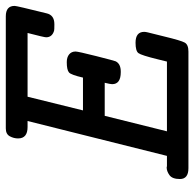

<svg xmlns="http://www.w3.org/2000/svg" viewBox="-24 -656 679 672"><g transform="rotate(-90 316.0 -319.5)"><path d="M25.9 -29.8Q25.9 -56.6 39.6 -66.4Q53.2 -76.2 66.9 -76.2L70.8 -75.2H106.9L229 -563H208Q168 -563 168 -596.2Q168 -611.3 175.5 -625.2Q183.1 -639.2 203.1 -639.2H595.2Q632.3 -639.2 631.8 -607.9Q631.8 -601.1 606 -497.1Q600.1 -469.2 567.9 -469.2H565.9Q547.9 -469.2 544.9 -470.2Q522 -477.1 522 -498Q522 -504.9 537.1 -563H314L266.1 -369.1H380.9Q390.6 -411.1 398.9 -418Q407.7 -425.8 435.1 -425.8Q452.1 -425.8 462.2 -417.5Q472.2 -409.2 472.2 -395Q472.2 -386.2 456.1 -322.5Q439.9 -258.8 438 -254.9Q429.2 -236.8 401.9 -236.8H399.9Q357.9 -236.8 357.9 -267.1Q357.9 -272.9 362.8 -293H247.1L192.9 -75.2H437Q439.9 -87.4 444.8 -106.9Q459 -165 466.6 -175Q474.1 -185.1 502.9 -185.1Q541 -185.1 541 -154.8Q541 -149.9 539.1 -142.1Q533.2 -120.1 524.9 -85Q510.7 -25.9 503.4 -12.9Q496.1 0 472.2 0H64Q25.9 0 25.9 -29.8Z"/></g></svg>

Font: CMU Typewriter Text
Style: BoldItalic
Weight: 700
Italic angle: -14.04°
Version: Version 0.7.0